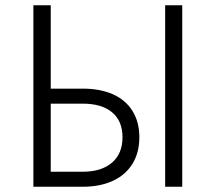

<svg xmlns="http://www.w3.org/2000/svg" viewBox="-20 -710 820 730"><path d="M106.9 -689.9H172.9V-373H294.9Q360.8 -373 409.2 -351.6Q457.5 -330.1 483.6 -288.3Q509.8 -246.6 509.8 -188Q509.8 -129.4 483.6 -87.2Q457.5 -44.9 409.2 -22.5Q360.8 0 294.9 0H106.9ZM607.9 0V-689.9H672.9V0ZM294.9 -57.1Q365.7 -57.1 405.8 -91.6Q445.8 -126 445.8 -188Q445.8 -250 406.2 -283Q366.7 -315.9 294.9 -315.9H172.9V-57.1Z"/></svg>

Font: Acari Sans Light
Style: Regular
Weight: 300
Designer: Alfredo Marco Pradil and Stefan Peev
Foundry: Hanken Design Co.
Version: Version 1.045;January 11, 2019;FontCreator 11.5.0.2425 64-bi